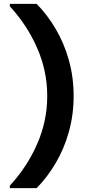

<svg xmlns="http://www.w3.org/2000/svg" viewBox="-20 -831 448 996"><path d="M170 145H31V132Q120 36 172.5 -83.5Q225 -203 225 -333Q225 -463 172.5 -582.5Q120 -702 31 -798V-811H170Q226 -754 269.5 -680Q313 -606 337.5 -518Q362 -430 362 -333Q362 -236 337.5 -148Q313 -60 269.5 14Q226 88 170 145Z"/></svg>

Font: DM Sans ExtraBold
Style: Regular
Weight: 800
Designer: Colophon Foundry, Jonny Pinhorn
Foundry: Colophon Foundry
Version: Version 4.004; ttfautohint (v1.8.4.7-5d5b)